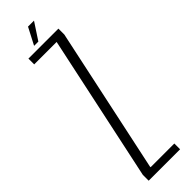

<svg xmlns="http://www.w3.org/2000/svg" viewBox="-240 -674 670 670"><g transform="rotate(-45 95.0 -339.0)"><path d="M16 0H171V-28.5H54V-32L168.5 -569V-598H20.5V-569.5H131V-568.5L16 -29ZM66 -615.5H87L128 -678H98.5Z"/></g></svg>

Font: Anybody ExtraCondensed ExtraLight
Style: Regular
Weight: 250
Width: 2
Version: Version 1.113;gftools[0.9.25]